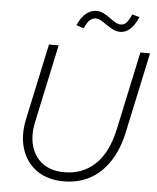

<svg xmlns="http://www.w3.org/2000/svg" viewBox="-60 -949 829 1011"><g transform="rotate(5 354.5 -443.5)"><path d="M315 11Q230 11 172.5 -29Q115 -69 92.5 -139.5Q70 -210 89 -299L175 -700H226L138 -289Q122 -214 139 -157.5Q156 -101 200.5 -69Q245 -37 314 -37Q410 -37 476.5 -99.5Q543 -162 570 -289L658 -700H709L619 -279Q599 -184 556 -119Q513 -54 452 -21.5Q391 11 315 11ZM349 -801 310 -814Q330 -859 355.5 -878.5Q381 -898 408 -898Q429 -898 447 -889Q465 -880 481 -868Q497 -856 512 -847Q527 -838 542 -838Q559 -838 571 -850Q583 -862 598 -896L637 -885Q617 -839 593 -819Q569 -799 543 -799Q522 -799 504 -808Q486 -817 470 -828.5Q454 -840 439 -849Q424 -858 409 -858Q391 -858 377 -845Q363 -832 349 -801Z"/></g></svg>

Font: Red Hat Text
Style: Italic
Weight: 300
Italic angle: -12°
Designer: Pentagram, MCKL
Foundry: Pentagram, MCKL
Version: Version 1.023